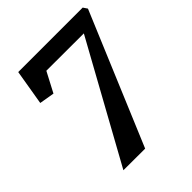

<svg xmlns="http://www.w3.org/2000/svg" viewBox="-207 -867 992 992"><g transform="rotate(-45 289.5 -371.0)"><path d="M473.5 -644.5 200 -645 142.5 -535.5 60 -549.5 92.5 -743H563.5L579 -720L276.5 0.5L118 0Z"/></g></svg>

Font: Merriweather Light 18pt
Style: Bold Italic
Weight: 700
Italic angle: -7.8°
Version: Version 2.101